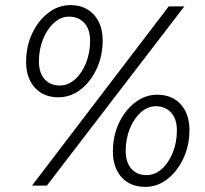

<svg xmlns="http://www.w3.org/2000/svg" viewBox="-20 -725 801 750"><path d="M207.7 -345Q150 -345 116 -382.7Q82 -420.4 82 -482.7Q82 -544 105.5 -594Q129 -644 168.3 -674.5Q207.6 -705 255.1 -705Q313 -705 347 -667.3Q381 -629.6 381 -567.3Q381 -506 357.4 -455.8Q333.9 -405.6 294.9 -375.3Q256 -345 207.7 -345ZM213 -391Q246 -391 273 -415Q300 -439 316 -479Q332 -518.9 332 -566.3Q332 -610 309.5 -635Q287 -660 248.9 -660Q218 -660 191.2 -636.1Q164.4 -612.1 148.2 -572Q132 -532 132 -485Q132 -441 154 -416Q176 -391 213 -391ZM105 0 639 -700H700L163 0ZM547 5Q489 5 455 -32.5Q421 -70 421 -133Q421 -194 444.5 -244Q468 -294 507.5 -324.5Q547 -355 594 -355Q652 -355 686 -317.5Q720 -280 720 -217Q720 -157 696.5 -106.5Q673 -56 634 -25.5Q595 5 547 5ZM552 -41Q585 -41 612 -65Q639 -89 655 -129Q671 -169 671 -216Q671 -260 648.5 -285Q626 -310 588 -310Q557 -310 530 -286Q503 -262 487 -222Q471 -182 471 -135Q471 -91 493 -66Q515 -41 552 -41Z"/></svg>

Font: Red Hat Display
Style: Italic
Weight: 300
Italic angle: -12°
Designer: Pentagram, MCKL
Foundry: Pentagram, MCKL
Version: Version 1.023